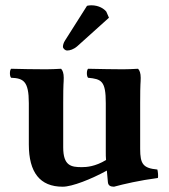

<svg xmlns="http://www.w3.org/2000/svg" viewBox="-20 -696 638 726"><path d="M510 -133V-306C510 -390 512 -378 512 -402C512 -419 508 -430 502 -436C484 -435 464 -434 445 -434C417 -434 352 -435 313 -436C307 -430 307 -408 313 -402C364 -397 380 -390 380 -306V-121C380 -111 380 -101 381 -91C340 -66 307 -64 289 -64C249 -64 219 -69 219 -139V-306C219 -390 221 -378 221 -402C221 -419 217 -430 211 -436C193 -435 172 -434 154 -434C103 -434 65 -435 22 -436C16 -430 16 -408 22 -402C68 -400 89 -390 89 -306V-150C89 -44 131 10 217 10C253 10 326 -19 384 -51C386 -26 388 -7 388 -7C389 5 397 10 411 10C448 0 508 -14 577 -23C579 -29 577 -49 575 -55C521 -60 510 -76 510 -133ZM309 -674 226 -543C220 -534 218 -525 218 -519C218 -513 226 -505 234 -505C244 -505 258 -509 272 -521L392 -629L382 -652C374 -662 355 -676 325 -676C320 -676 312 -675 309 -674Z"/></svg>

Font: Libertinus Serif
Style: Bold
Weight: 700
Designer: Philipp H. Poll, Khaled Hosny
Foundry: Caleb Maclennan
Version: Version 7.050;RELEASE